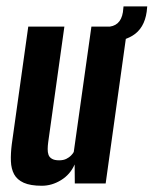

<svg xmlns="http://www.w3.org/2000/svg" viewBox="-20 -579 485 606"><path d="M112.1 7.3Q76.2 7.3 55.1 -2.1Q34 -11.6 24.6 -28.9Q15.3 -46.2 14.4 -70.2Q13.5 -94.2 17.2 -123.7L69.2 -495H183.2L132.2 -130.6Q130.6 -118.9 130.5 -108.6Q130.3 -98.4 133.1 -90.4Q135.9 -82.5 144 -77.8Q152 -73 166.5 -73Q180 -73 189.1 -77.5Q198.1 -82 204 -87.9Q209.9 -93.8 212.8 -99.3L268.5 -495H382.5L313.5 0H216.1L215.6 -59.9Q201.7 -28.3 172.7 -10.5Q143.8 7.3 112.1 7.3ZM293.6 -443.9 299.1 -494.3H316.3Q360.5 -494.3 367.9 -540.4L369.9 -558.8H444.7L443 -542Q435.6 -489.1 398.2 -466.4Q360.7 -443.6 293.6 -443.9Z"/></svg>

Font: Alumni Sans Thin
Style: Italic
Weight: 100
Italic angle: -8°
Designer: Robert E. Leuschke
Foundry: Robert E. Leuschke
Version: Version 1.016